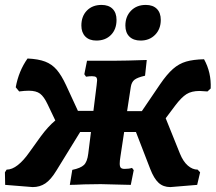

<svg xmlns="http://www.w3.org/2000/svg" viewBox="-35 -749 877 781"><path d="M822 -389 809 -377Q785 -379 777 -379Q744 -379 723.5 -366Q703 -353 678 -320L639 -268L697 -124Q710 -92 729 -75.5Q748 -59 769 -59L779 -48L767 3L658 12Q629 12 610 -5.5Q591 -23 576 -62L518 -212H470L455 -113Q452 -95 452 -84Q452 -71 456.5 -66.5Q461 -62 472 -62Q490 -62 502 -66L509 -57L497 3L454 2L375 0L307 1Q269 3 249 3L259 -58Q293 -65 306.5 -78Q320 -91 324 -124L335 -212H291L195 -56Q172 -18 149.5 -3Q127 12 98 12L-14 3L-15 -48L-8 -59Q14 -59 37.5 -77.5Q61 -96 84 -129L130 -193Q160 -234 190 -259L159 -324Q144 -356 128 -368Q112 -380 82 -380Q66 -380 43 -377L29 -394Q41 -460 77 -511Q121 -509 148.5 -498.5Q176 -488 195.5 -465.5Q215 -443 234 -402L282 -298H345L358 -402L360 -422Q360 -432 355.5 -435.5Q351 -439 339 -439Q329 -439 323 -438Q317 -437 315 -437L308 -447L319 -502H434Q474 -502 562 -505L555 -441Q524 -434 512 -424.5Q500 -415 497 -395L482 -297H542L616 -406Q644 -447 668.5 -468.5Q693 -490 722 -498.5Q751 -507 795 -508Q825 -454 822 -389ZM296 -645Q296 -683 318.5 -706Q341 -729 378 -729Q407 -729 423 -713Q439 -697 439 -668Q439 -630 416.5 -607Q394 -584 357 -584Q328 -584 312 -600.5Q296 -617 296 -645ZM475 -645Q475 -682 498 -705.5Q521 -729 558 -729Q587 -729 603 -713Q619 -697 619 -668Q619 -631 596 -607.5Q573 -584 537 -584Q508 -584 491.5 -600Q475 -616 475 -645Z"/></svg>

Font: Alegreya SC ExtraBold
Style: Italic
Weight: 800
Italic angle: -7°
Designer: Juan Pablo del Peral
Foundry: Huerta Tipografica
Version: Version 2.007; ttfautohint (v1.6)